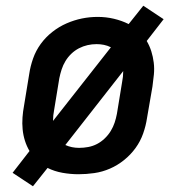

<svg xmlns="http://www.w3.org/2000/svg" viewBox="-20 -600 640 670"><path d="M95 50 24 3 83 -73Q73 -90 67 -109Q61 -128 59 -148.5Q57 -169 58.5 -190Q60 -211 64 -232L82 -342Q86 -369 95.5 -396Q105 -423 122 -446.5Q139 -470 162.5 -488.5Q186 -507 212.5 -518.5Q239 -530 266 -535.5Q293 -541 321 -541Q350 -541 377.5 -534.5Q405 -528 429 -516L480 -580L551 -533L492 -457Q502 -440 508 -421Q514 -402 516.5 -381.5Q519 -361 517 -340Q515 -319 512 -298L493 -188Q489 -161 479.5 -134Q470 -107 453 -83.5Q436 -60 413 -41.5Q390 -23 363.5 -11.5Q337 0 309 4Q281 8 254 8Q226 8 198 3Q170 -2 146 -14ZM165 -178 367 -435Q355 -441 342.5 -443.5Q330 -446 317 -446Q301 -446 285.5 -442.5Q270 -439 255.5 -431.5Q241 -424 229 -412.5Q217 -401 208.5 -387Q200 -373 195 -357.5Q190 -342 187 -327L169 -217Q167 -207 166 -197.5Q165 -188 165 -178ZM256 -84Q272 -84 288 -87Q304 -90 318.5 -97.5Q333 -105 345.5 -117Q358 -129 366.5 -143Q375 -157 380 -172Q385 -187 388 -203L406 -313Q408 -323 409 -332.5Q410 -342 410 -352L208 -94Q219 -89 231 -86.5Q243 -84 256 -84Q256 -84 256 -84Q256 -84 256 -84Z"/></svg>

Font: Iosevka Curly Slab SmBdExObl
Style: Regular
Weight: 600
Width: 7
Italic angle: -9°
Monospace: yes
Designer: Belleve Invis
Foundry: Belleve Invis
Version: Version 11.1.0; ttfautohint (v1.8.3)